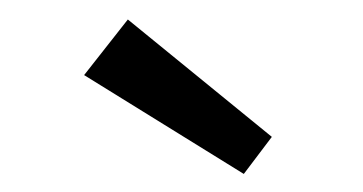

<svg xmlns="http://www.w3.org/2000/svg" viewBox="-20 -672 382 202"><path d="M236.5 -489 68.5 -593 114.5 -651.5 266 -528Z"/></svg>

Font: League Spartan
Style: Regular
Weight: 350
Foundry: The League of Moveable Type
Version: Version 2.002